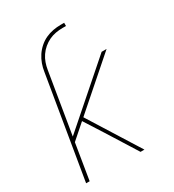

<svg xmlns="http://www.w3.org/2000/svg" viewBox="-178 -838 855 941"><g transform="rotate(-30 250.0 -367.5)"><path d="M31 0 127 -576Q130 -597 137.5 -618Q145 -639 157.5 -658Q170 -677 187.5 -692.5Q205 -708 225.5 -717.5Q246 -727 268 -731Q290 -735 311 -735H331V-717H311Q292 -717 272.5 -713.5Q253 -710 235 -701.5Q217 -693 201 -679.5Q185 -666 173.5 -649Q162 -632 155.5 -613.5Q149 -595 146 -576L89 -231L419 -520H447L181 -287L361 0H339L233 -169L166 -274L84 -202L51 0Z"/></g></svg>

Font: Iosevka SS04 Thin
Style: Italic
Weight: 100
Italic angle: -9°
Monospace: yes
Designer: Belleve Invis
Foundry: Belleve Invis
Version: Version 19.0.0; ttfautohint (v1.8.4)